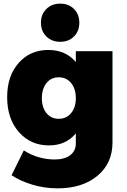

<svg xmlns="http://www.w3.org/2000/svg" viewBox="-20 -823 691 1046"><path d="M383.1 -624.3Q354 -595.2 308.1 -595.2Q262.2 -595.2 232.7 -624.3Q203.1 -653.3 203.1 -699.2Q203.1 -745.1 232.7 -774.2Q262.2 -803.2 308.1 -803.2Q354 -803.2 383.1 -774.2Q412.1 -745.1 412.1 -699.2Q412.1 -653.3 383.1 -624.3ZM393.1 -543.9H592.8V-46.9Q592.8 66.9 510.5 135Q428.2 203.1 293.9 203.1Q222.2 203.1 156.2 183.1Q90.3 163.1 43 131.8L109.9 -3.9Q145 20 189.5 33Q233.9 45.9 276.9 45.9Q331.5 45.9 362.3 22.5Q393.1 -1 393.1 -41V-96.2Q338.4 -30.8 247.1 -30.8Q147 -30.8 83 -103.3Q19 -175.8 19 -293.9Q19 -409.2 81.5 -480Q144 -550.8 243.2 -550.8Q337.9 -550.8 393.1 -484.9ZM299.8 -175.8Q341.8 -175.8 367.4 -206.8Q393.1 -237.8 393.1 -288.1Q393.1 -339.8 367.4 -370.8Q341.8 -401.9 299.8 -401.9Q258.3 -401.9 233.2 -370.4Q208 -338.9 208 -288.1Q208 -237.8 233.2 -206.8Q258.3 -175.8 299.8 -175.8Z"/></svg>

Font: Montserrat arm ExtraBold
Style: Regular
Weight: 800
Designer: Julieta Ulanovsky
Foundry: Julieta Ulanovsky
Version: Version 6.000;PS 006.000;hotconv 1.0.88;makeotf.lib2.5.64775